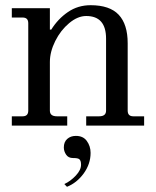

<svg xmlns="http://www.w3.org/2000/svg" viewBox="-20 -488 606 746"><path d="M228 85Q228 63.5 241.2 51.8Q254.4 40 274.9 40Q302.7 40 316.9 59.1Q332 79.6 332 106Q332 148.9 305.2 186Q278.3 222.7 240.2 237.8L230 227.1Q254.4 215.8 274.9 193.8Q294.9 172.4 294.9 151.9Q294.9 134.8 287.1 129.9Q281.7 126 263.2 126Q245.6 126 236.8 112.8Q228 99.6 228 85ZM332 -467.8Q406.2 -467.8 441.2 -430.7Q476.1 -393.6 476.1 -319.8V-58.1Q476.1 -36.1 498 -36.1H540V0H314.9V-36.1H365.2Q392.1 -36.1 392.1 -58.1V-337.9Q392.1 -425.8 314.9 -425.8Q281.7 -425.8 248.5 -397.9Q215.3 -370.1 194.6 -328.4Q173.8 -286.6 173.8 -247.1V-58.1Q173.8 -36.1 201.2 -36.1H241.2V0H25.9V-36.1H67.9Q89.8 -36.1 89.8 -58.1V-397.9Q89.8 -419.9 67.9 -419.9H25.9V-456.1H173.8V-373H179.2Q205.1 -414.6 243.9 -441.2Q282.7 -467.8 332 -467.8Z"/></svg>

Font: New Heterodox Mono
Style: Book
Weight: 400
Designer: Hao Chi Kiang <hello@hckiang.com>, Alexey Kryukov <alexios@thessalonica.org.ru>
Version: Version 0.0.3